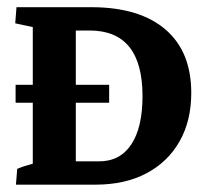

<svg xmlns="http://www.w3.org/2000/svg" viewBox="-20 -503 560 523"><path d="M23.4 0 26.9 -43Q43.5 -50.3 69.3 -57.1V-223.1H22.5V-272H69.3V-429.2L21.5 -439.5L24.9 -483.4H232.4Q361.8 -482.4 431.4 -422.1Q501 -361.8 501 -250Q501 -173.8 469 -117.7Q437 -61.5 378.7 -30.8Q320.3 0 240.2 0ZM224.1 -419.9H186.5V-272H277.3V-223.1H186.5V-63.5H250Q307.1 -63.5 337.6 -109.6Q368.2 -155.8 368.2 -241.2Q368.2 -419.9 224.1 -419.9Z"/></svg>

Font: Markazi Text
Style: Bold
Weight: 700
Designer: Borna Izadpanah (Arabic designer), Fiona Ross (Arabic design director) and Florian Runge (Latin designer)
Foundry: Borna Izadpanah and Florian Runge
Version: Version 1.001; ttfautohint (v1.8.3)